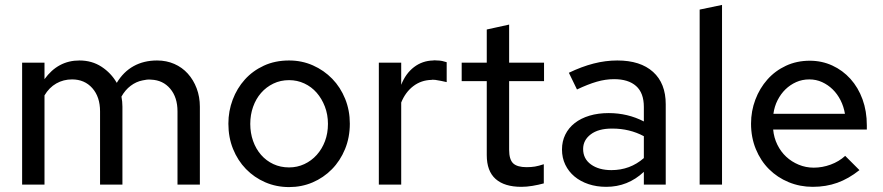

<svg xmlns="http://www.w3.org/2000/svg" viewBox="-20 -751 3592 781"><path d="M70 0V-496H161V-429Q216 -505 303 -505Q354 -505 393 -479.5Q432 -454 455 -414Q482 -459 523.5 -482Q565 -505 619 -505Q657 -505 689 -491Q721 -477 744 -451.5Q767 -426 780 -391.5Q793 -357 793 -317V0H702V-298Q702 -355 672.5 -390Q643 -425 595 -427Q586 -428 577 -427Q568 -426 560 -424Q534 -419 511.5 -402Q489 -385 474 -358Q476 -348 477 -337.5Q478 -327 478 -317V0H387V-298Q387 -357 355.5 -392.5Q324 -428 273 -428Q238 -428 209 -411.5Q180 -395 161 -363V0Z M909 -248Q909 -299 926.5 -345.5Q944 -392 976 -427.5Q1008 -463 1053.5 -484Q1099 -505 1156 -505Q1208 -505 1253 -485Q1298 -465 1331.5 -430.5Q1365 -396 1384 -349Q1403 -302 1403 -248Q1403 -192 1383.5 -144.5Q1364 -97 1330 -62.5Q1296 -28 1251.5 -9Q1207 10 1156 10Q1104 10 1059 -9.5Q1014 -29 980.5 -63.5Q947 -98 928 -145Q909 -192 909 -248ZM1156 -70Q1189 -70 1218 -83.5Q1247 -97 1268.5 -121Q1290 -145 1302 -177Q1314 -209 1314 -247Q1314 -285 1301.5 -317.5Q1289 -350 1268 -374Q1247 -398 1218 -411.5Q1189 -425 1156 -425Q1121 -425 1092 -411Q1063 -397 1042 -373Q1021 -349 1009.5 -316.5Q998 -284 998 -247Q998 -210 1009.5 -177.5Q1021 -145 1042 -121Q1063 -97 1092 -83.5Q1121 -70 1156 -70Z M1521 0V-496H1612V-406Q1630 -452 1664 -478Q1698 -504 1742 -505Q1746 -506 1750 -505.5Q1754 -505 1758 -505Q1769 -505 1778.5 -503Q1788 -501 1797 -498V-417Q1786 -420 1774 -422Q1762 -424 1751 -426Q1747 -426 1743 -426.5Q1739 -427 1735 -426Q1693 -425 1661 -400.5Q1629 -376 1612 -334V0Z M1960 -120V-421H1858V-496H1960V-631Q1983 -636 2005.5 -641Q2028 -646 2051 -651V-496H2193V-421H2051V-142Q2051 -102 2067.5 -86.5Q2084 -71 2122 -71Q2141 -71 2156 -73.5Q2171 -76 2192 -83V-5Q2170 1 2146 5Q2122 9 2101 9Q2032 9 1996 -23Q1960 -55 1960 -120Z M2446 9Q2407 9 2374 -2Q2341 -13 2317 -33Q2293 -53 2279.5 -81Q2266 -109 2266 -143Q2266 -176 2279.5 -203.5Q2293 -231 2318 -250.5Q2343 -270 2378 -280.5Q2413 -291 2456 -291Q2533 -291 2599 -257V-316Q2599 -373 2567.5 -401Q2536 -429 2478 -429Q2443 -429 2407 -418.5Q2371 -408 2327 -387Q2319 -404 2310.5 -421Q2302 -438 2294 -455Q2346 -480 2394.5 -492.5Q2443 -505 2491 -505Q2585 -505 2636.5 -458.5Q2688 -412 2688 -327V0H2599V-52Q2534 9 2446 9ZM2352 -145Q2352 -105 2384 -82Q2416 -59 2467 -59Q2543 -59 2599 -108V-197Q2541 -228 2471 -228H2469Q2414 -228 2383 -204.5Q2352 -181 2352 -145Z M2917 -731V0H2826V-712Z M3476 -59Q3432 -24 3386 -7.5Q3340 9 3286 9Q3234 9 3188 -10Q3142 -29 3108 -63Q3074 -97 3054.5 -144.5Q3035 -192 3035 -248Q3035 -299 3052.5 -345.5Q3070 -392 3101.5 -427.5Q3133 -463 3177 -483.5Q3221 -504 3274 -504Q3323 -504 3365.5 -484.5Q3408 -465 3439.5 -430Q3471 -395 3488.5 -347Q3506 -299 3506 -241V-224H3125Q3128 -191 3142 -162.5Q3156 -134 3178 -113.5Q3200 -93 3229 -81Q3258 -69 3290 -69Q3325 -69 3359 -81.5Q3393 -94 3418 -117ZM3272 -428Q3243 -428 3218.5 -417Q3194 -406 3175 -387.5Q3156 -369 3143 -343.5Q3130 -318 3126 -288H3417Q3412 -318 3399 -343.5Q3386 -369 3367 -387.5Q3348 -406 3324 -417Q3300 -428 3272 -428Z"/></svg>

Font: Rosa Sans
Style: Regular
Weight: 400
Designer: Pentagram / MCKL
Foundry: Pentagram / MCKL
Version: Version 1.005;September 16, 2019;FontCreator 11.5.0.2425 64-